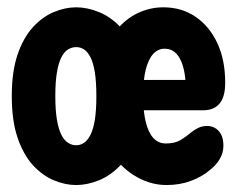

<svg xmlns="http://www.w3.org/2000/svg" viewBox="-20 -508 659 538"><path d="M193.5 10.5Q162.5 10.5 130.8 -2.8Q99 -16 72.2 -45.2Q45.5 -74.5 29.2 -122.2Q13 -170 13 -239Q13 -307.5 29.2 -355Q45.5 -402.5 72.2 -431.8Q99 -461 130.8 -474.2Q162.5 -487.5 193.5 -487.5Q224.5 -487.5 257.2 -474.2Q290 -461 317.8 -431.8Q345.5 -402.5 362.8 -355Q380 -307.5 380 -239Q380 -170 362.8 -122.2Q345.5 -74.5 317.8 -45.2Q290 -16 257.2 -2.8Q224.5 10.5 193.5 10.5ZM193.5 -101Q205.5 -101 215.5 -107.8Q225.5 -114.5 233.5 -130.2Q241.5 -146 245.8 -172.5Q250 -199 250 -239Q250 -278.5 245.8 -305.2Q241.5 -332 233.5 -347.5Q225.5 -363 215.5 -369.5Q205.5 -376 193.5 -376Q181.5 -376 170.8 -369.5Q160 -363 152 -347.5Q144 -332 139.5 -305.2Q135 -278.5 135 -239Q135 -199 139.5 -172.5Q144 -146 152 -130.2Q160 -114.5 170.8 -107.8Q181.5 -101 193.5 -101ZM446.5 10.5Q398 10.5 353 -18.2Q308 -47 279.2 -102.8Q250.5 -158.5 250.5 -239Q250.5 -299.5 265.5 -345.8Q280.5 -392 306.5 -423.8Q332.5 -455.5 366.5 -471.5Q400.5 -487.5 438 -487.5Q488.5 -487.5 527.2 -461.5Q566 -435.5 588.5 -388.2Q611 -341 611 -276Q611 -236.5 595.2 -217.8Q579.5 -199 549.5 -199H370V-284H514.5L500.5 -262Q500.5 -283 497.2 -302.5Q494 -322 487 -337.8Q480 -353.5 468.8 -362.5Q457.5 -371.5 441 -371.5Q422.5 -371.5 409 -356.5Q395.5 -341.5 388.2 -312.2Q381 -283 381 -239Q381 -198 388 -168Q395 -138 409 -122Q423 -106 445 -106Q469.5 -106 485.2 -115.2Q501 -124.5 513.5 -135.5Q524 -144 535.2 -149.5Q546.5 -155 560.5 -155Q580 -155 593 -140.8Q606 -126.5 606 -99.5Q606 -80 596 -62.8Q586 -45.5 568.5 -32Q547.5 -13.5 516 -1.5Q484.5 10.5 446.5 10.5Z"/></svg>

Font: Sono ExtraLight Monospace
Style: Bold
Weight: 700
Version: Version 2.112